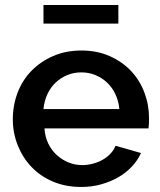

<svg xmlns="http://www.w3.org/2000/svg" viewBox="-20 -734 636 764"><path d="M304 10Q241 10 190.5 -11.5Q140 -33 105 -70Q70 -107 50.5 -156Q31 -205 31 -259Q31 -315 50 -365Q69 -415 105 -452Q141 -489 191.5 -511Q242 -533 304 -533Q367 -533 417 -510.5Q467 -488 501.5 -451.5Q536 -415 554.5 -366Q573 -317 573 -264Q573 -252 572.5 -241Q572 -230 571 -223H157Q159 -190 172 -163Q185 -136 206 -117Q227 -98 253 -87.5Q279 -77 307 -77Q328 -77 349 -82.5Q370 -88 388 -98Q406 -108 419.5 -122.5Q433 -137 440 -154L541 -125Q528 -96 504.5 -71Q481 -46 450.5 -28.5Q420 -11 382.5 -0.5Q345 10 304 10ZM455 -300Q452 -332 439 -359.5Q426 -387 405.5 -406Q385 -425 359 -435.5Q333 -446 304 -446Q273 -446 247 -435Q221 -424 201 -405Q181 -386 168.5 -359Q156 -332 153 -300ZM153 -640V-714H451V-640Z"/></svg>

Font: Rising Sun SemiBold
Style: Regular
Weight: 600
Designer: Matt McInerney, Pablo Impallari, Rodrigo Fuenzalida (Raleway font), Stephen Hutchings (Greek), Cristiano Sobral (main ch
Foundry: The Rising Sun Project Authors
Version: Version 4.327; ttfautohint (v1.8.4.7-5d5b-dirty)